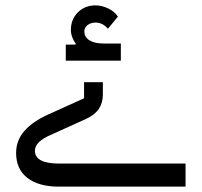

<svg xmlns="http://www.w3.org/2000/svg" viewBox="-20 -695 751 715"><path d="M199 0Q124 0 82 -32.5Q40 -65 40 -125Q40 -172 70.5 -207Q101 -242 158 -268L293 -329V-389H363V-342Q363 -312 348 -289.5Q333 -267 300 -252L172 -194Q110 -168 110 -134Q110 -86 199 -86H671V0ZM225 -529H261L262 -533Q254 -543 249 -556.5Q244 -570 244 -584Q244 -623 270 -649Q296 -675 336 -675Q359 -675 383 -663.5Q407 -652 419 -633L382 -588Q362 -611 336 -611Q318 -611 306 -601.5Q294 -592 294 -578Q294 -557 313 -545Q332 -533 366 -533H430V-469H225Z"/></svg>

Font: IBM Plex Sans Arabic
Style: Regular
Weight: 400
Designer: Mike Abbink, Paul van der Laan, Pieter van Rosmalen, Wael Morcos, Khajak Apelian
Foundry: Bold Monday
Version: Version 1.1